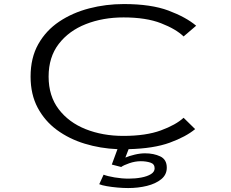

<svg xmlns="http://www.w3.org/2000/svg" viewBox="-20 -726 1140 948"><path d="M613 202.5Q588 202.5 559.8 200Q531.5 197.5 507.2 193.2Q483 189 470 183.5L491.5 136.5Q510.5 144 546 150Q581.5 156 616 156Q648.5 156 677.8 150.5Q707 145 725.2 133.8Q743.5 122.5 743.5 105Q743.5 83.5 722.5 76.8Q701.5 70 675 70Q647 70 618.2 80Q589.5 90 578.5 98.5L532 86.5L560 10.5Q475.5 7 398.5 -16.5Q321.5 -40 261.2 -84.2Q201 -128.5 166 -194.2Q131 -260 131 -348Q131 -440.5 169 -508Q207 -575.5 272.2 -619.2Q337.5 -663 420 -684.5Q502.5 -706 591.5 -706Q725.5 -706 811.8 -673.8Q898 -641.5 948.5 -599L886.5 -546Q849 -582.5 775.2 -611.2Q701.5 -640 590 -640Q488 -640 404 -607Q320 -574 270 -509Q220 -444 220 -348Q220 -252 269.8 -186.8Q319.5 -121.5 403.2 -88.2Q487 -55 589 -55Q700.5 -55 774.5 -82.2Q848.5 -109.5 886.5 -144.5L943.5 -88.5Q897.5 -50.5 818 -21.5Q738.5 7.5 615 10.5L599 52Q618 44 645 37.5Q672 31 696 31Q739 31 771.2 46.2Q803.5 61.5 803.5 102Q803.5 136.5 776.2 158.8Q749 181 705.5 191.8Q662 202.5 613 202.5Z"/></svg>

Font: Trispace Expanded Light
Style: Regular
Weight: 300
Width: 7
Designer: Tyler Finck
Foundry: Etcetera Type Company
Version: Version 1.210; ttfautohint (v1.8.3)